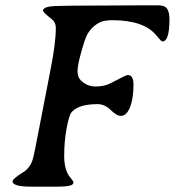

<svg xmlns="http://www.w3.org/2000/svg" viewBox="-20 -697 653 717"><path d="M188.5 -592.8Q188.5 -613.3 173.8 -625Q140.6 -651.4 140.6 -657.2Q140.6 -674.8 201.2 -674.8L218.3 -675.3Q235.4 -675.8 252.9 -675.8L534.7 -677.2H569.3Q595.7 -677.2 604.2 -664.1Q612.8 -650.9 612.8 -625.5Q612.8 -542 586.4 -542Q582 -542 564 -564.5Q518.6 -621.1 400.4 -621.6Q370.6 -621.6 355 -614.3Q323.7 -600.1 305.7 -567.9Q297.9 -554.2 283.7 -503.7Q269.5 -453.1 269.5 -431.2Q269.5 -409.2 281.7 -397Q304.7 -374 337.4 -374Q370.1 -374 394 -386.7Q451.2 -417 456.5 -417Q478.5 -417 478.5 -381.3Q478.5 -329.1 465.6 -296.6Q452.6 -264.2 431.2 -264.2Q415.5 -264.2 393.6 -286.1Q371.6 -308.1 343.8 -308.1Q273.9 -308.1 247.6 -278.3Q237.8 -267.1 228.8 -218Q219.7 -168.9 219.7 -114.3Q219.7 -59.6 243.7 -32.7Q254.4 -20.5 254.4 -15.1Q254.4 0 198.2 0H95.7Q26.9 0 26.9 -20Q26.9 -29.3 66.4 -53.7Q91.8 -69.3 102.1 -101.1Q106.9 -115.7 127.2 -223.1Q147.5 -330.6 168 -433.3Q188.5 -536.1 188.5 -592.8Z"/></svg>

Font: Averia Serif Libre
Style: Italic
Weight: 400
Italic angle: -7.90001°
Version: Version 1.002